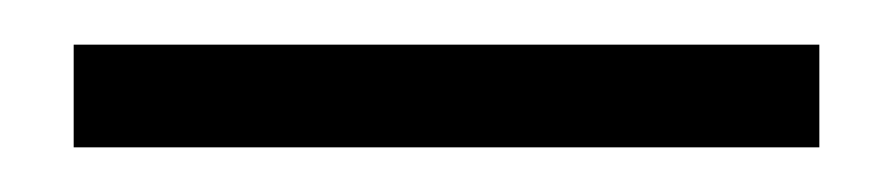

<svg xmlns="http://www.w3.org/2000/svg" viewBox="-20 -715 400 86"><path d="M13 -695H347V-649H13Z"/></svg>

Font: Albert Sans Light
Style: Regular
Weight: 300
Designer: Andreas Rasmussen
Foundry: a.Foundry
Version: Version 1.025